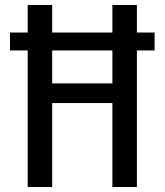

<svg xmlns="http://www.w3.org/2000/svg" viewBox="-20 -750 660 770"><path d="M20 -619.5H600V-547.7H20ZM430.8 -730H529V0H430.8ZM91 -730H189.2V0H91ZM136.8 -415.5H483.8V-336.7H136.8Z"/></svg>

Font: Monaspace Krypton Var ExLight
Style: Regular
Weight: 200
Designer: Riley Cran and the Lettermatic Team
Version: Version 1.200 (Monaspace Krypton Var)